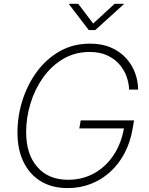

<svg xmlns="http://www.w3.org/2000/svg" viewBox="-20 -963 770 993"><path d="M330.1 9.8Q249 9.8 190.9 -25.6Q132.8 -61 101.6 -125.5Q70.3 -189.9 70.3 -277.3Q70.3 -362.3 96.2 -444.1Q122.1 -525.9 170.9 -592.3Q219.7 -658.7 289.1 -698Q358.4 -737.3 445.8 -737.3Q507.8 -737.3 554.4 -716.8Q601.1 -696.3 632.1 -662.1Q663.1 -627.9 678.7 -585.4Q694.3 -543 694.3 -499.5H647.9Q646.5 -535.6 633.3 -570.6Q620.1 -605.5 594.7 -633.3Q569.3 -661.1 531.7 -677.7Q494.1 -694.3 444.3 -694.3Q367.7 -694.3 306.6 -658.2Q245.6 -622.1 202.9 -562Q160.2 -502 137.7 -428.2Q115.2 -354.5 115.2 -279.3Q115.2 -165.5 172.9 -99.4Q230.5 -33.2 332 -33.2Q406.2 -33.2 466.8 -66.7Q527.3 -100.1 567.9 -161.4Q608.4 -222.7 622.1 -305.2L637.2 -298.8H390.1L397.5 -340.3H673.3L666 -298.3Q654.3 -228 624.5 -171.4Q594.7 -114.7 550.3 -74.2Q505.9 -33.7 450 -12Q394 9.8 330.1 9.8ZM384.3 -943.4 461.9 -841.3 572.8 -943.4H620.1L619.6 -940.4L472.7 -807.6H439L337.4 -940.4L337.9 -943.4Z"/></svg>

Font: Inter 18pt ExtraLight
Style: Italic
Weight: 250
Italic angle: -9.3988°
Designer: Rasmus Andersson
Foundry: rsms
Version: Version 4.001;git-66647c0bb